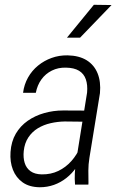

<svg xmlns="http://www.w3.org/2000/svg" viewBox="-20 -770 497 801"><path d="M296.9 -94.7 343.3 -383.8Q346.2 -415.5 338.1 -439Q330.1 -462.4 309.6 -474.9Q289.1 -487.3 255.4 -487.8Q223.1 -488.8 196.5 -475.6Q169.9 -462.4 152.8 -438.7Q135.7 -415 129.4 -382.8H76.2Q80.6 -417.5 96.9 -446.5Q113.3 -475.6 138.7 -496.3Q164.1 -517.1 195.3 -528.3Q226.6 -539.6 261.7 -539.1Q310.1 -538.1 341.6 -518.6Q373 -499 387.2 -463.9Q401.4 -428.7 397 -381.3L353 -111.3Q348.6 -84 348.6 -58.6Q348.6 -33.2 349.1 -6.3L348.6 0H293Q291 -23.9 292.2 -47.4Q293.5 -70.8 296.9 -94.7ZM345.7 -308.6 338.9 -262.2 250 -263.2Q220.2 -262.7 191.2 -256.1Q162.1 -249.5 137.9 -234.9Q113.8 -220.2 98.1 -196.5Q82.5 -172.9 79.1 -140.1Q76.2 -112.3 83 -90.3Q89.8 -68.4 107.4 -55.7Q125 -43 154.3 -42.5Q192.4 -42 223.4 -56.9Q254.4 -71.8 277.8 -98.1Q301.3 -124.5 314.9 -157.7L325.2 -124.5Q314.9 -95.7 297.9 -71Q280.8 -46.4 257.1 -27.6Q233.4 -8.8 205.3 1.2Q177.2 11.2 146 11.2Q102.5 10.7 74.7 -9Q46.9 -28.8 33.9 -61.8Q21 -94.7 23.9 -135.7Q26.9 -179.7 45.9 -212.2Q64.9 -244.6 95.7 -266.1Q126.5 -287.6 164.6 -298.3Q202.6 -309.1 243.7 -309.1ZM259.3 -612.8 371.6 -750 445.3 -749 314 -612.8Z"/></svg>

Font: Roboto Condensed Light
Style: Italic
Weight: 300
Italic angle: -12°
Designer: Christian Robertson
Foundry: Google
Version: Version 3.0; 2020